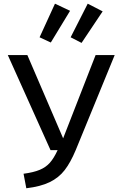

<svg xmlns="http://www.w3.org/2000/svg" viewBox="-20 -1004 655 1037"><path d="M389.2 -193.8Q361 -126.2 329.2 -85.1Q297.4 -44.1 248.5 -20.3Q199.5 3.6 122.1 12.8L107.2 -65.6Q161.5 -72.8 194.6 -86.7Q227.7 -100.5 249.5 -125.1Q271.3 -149.7 291.3 -193.3H252.8L22.1 -706.7H127.7L321 -256.9L496.4 -706.7H599.5ZM254.4 -774.4 193.8 -802.6 276.9 -984.1 358.5 -945.6ZM420.5 -772.3 361.5 -802.6 453.8 -984.1 534.4 -942.6Z"/></svg>

Font: Fira Code Fixed Retina
Style: Regular
Weight: 450
Monospace: yes
Designer: Carrois Corporate, Edenspiekermann AG, Nikita Prokopov
Foundry: Carrois Corporate, Edenspiekermann AG, Nikita Prokopov
Version: Version 5.002